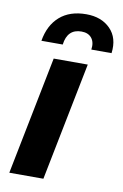

<svg xmlns="http://www.w3.org/2000/svg" viewBox="-86 -809 551 860"><g transform="rotate(10 189.5 -379.5)"><path d="M19 0 126 -538H281L174 0ZM58 -607Q70 -679 115.5 -719Q161 -759 236 -759Q305 -759 345.5 -718Q386 -677 377 -607H285Q290 -640 274.5 -659.5Q259 -679 228 -679Q164 -679 155 -607Z"/></g></svg>

Font: Montserrat
Style: Bold Italic
Weight: 700
Italic angle: -11.3°
Designer: Julieta Ulanovsky
Foundry: Julieta Ulanovsky
Version: Version 9.000; ttfautohint (v1.8.4.7-5d5b)